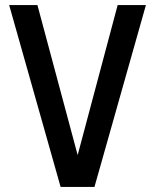

<svg xmlns="http://www.w3.org/2000/svg" viewBox="-20 -730 608 754"><path d="M218 4 16 -710H127L285 -121L442 -710H553L351 4Z"/></svg>

Font: LT Superior Semi-bold
Style: Regular
Weight: 600
Designer: Daniel Lyons
Foundry: LyonsType
Version: Version 1.0